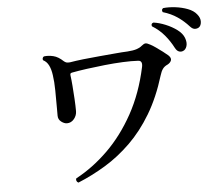

<svg xmlns="http://www.w3.org/2000/svg" viewBox="-56 -891 1112 962"><g transform="rotate(-5 500.0 -409.5)"><path d="M300 8Q293 5 290.5 -1.5Q288 -8 291 -14Q377 -60 452 -133.5Q527 -207 583.5 -309Q640 -411 668 -542Q674 -573 651 -574Q618 -576 574 -574Q530 -572 482.5 -567Q435 -562 391.5 -556Q348 -550 317 -544Q311 -543 308.5 -540.5Q306 -538 307 -530Q310 -509 312.5 -477Q315 -445 317 -411Q319 -377 319 -350Q319 -328 304.5 -310.5Q290 -293 269 -293Q255 -293 240 -304.5Q225 -316 225 -335Q225 -344 225 -353.5Q225 -363 225 -372Q225 -418 224.5 -462Q224 -506 219 -539Q215 -569 205 -589Q195 -609 177 -618Q174 -623 176 -629Q178 -635 183 -637Q205 -640 230 -634Q255 -628 280 -604Q286 -599 292 -597Q298 -595 310 -596Q339 -601 378 -605.5Q417 -610 459 -613.5Q501 -617 538.5 -620.5Q576 -624 602 -625Q631 -627 648 -632.5Q665 -638 675 -647Q687 -657 695 -657.5Q703 -658 719 -649Q729 -644 745.5 -632.5Q762 -621 778.5 -608.5Q795 -596 804 -588Q819 -574 815 -562Q811 -550 796 -542Q780 -535 771.5 -523Q763 -511 757 -491Q724 -383 675.5 -302Q627 -221 566.5 -162Q506 -103 438.5 -62Q371 -21 300 8ZM879 -603Q869 -599 858.5 -603Q848 -607 840 -622Q822 -657 796.5 -687.5Q771 -718 735 -740Q730 -754 744 -758Q773 -754 804.5 -741Q836 -728 861 -709.5Q886 -691 895 -668Q904 -644 898.5 -626Q893 -608 879 -603ZM969 -714Q960 -708 948.5 -708.5Q937 -709 925 -722Q899 -751 867.5 -772.5Q836 -794 795 -806Q788 -819 799 -826Q827 -829 860 -825Q893 -821 922 -810Q951 -799 966 -780Q982 -761 981 -741.5Q980 -722 969 -714Z"/></g></svg>

Font: Zen Old Mincho SemiBold
Style: Regular
Weight: 600
Version: Version 1.500